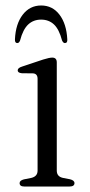

<svg xmlns="http://www.w3.org/2000/svg" viewBox="-20 -680 329 700"><path d="M187 -452.5V-58Q187 -36.5 209 -31.5L235 -26.5Q251.5 -22.5 251.5 -12.5Q251.5 0 233.5 0H68.5Q51.5 0 51.5 -12.5Q51.5 -22 67 -26L94.5 -31.5Q117 -37 117 -58V-392.5Q117 -411 101 -412.5L59.5 -413Q44.5 -414.5 44.5 -423.5Q44.5 -432.5 61 -437.5L137.5 -463Q160 -470 170.5 -470Q187 -470 187 -452.5ZM129.9 -608.5Q101.9 -608.5 82.9 -590.8Q63.8 -573 53.2 -532.5Q49.8 -523 43 -523Q33.7 -523 34.5 -537Q37.1 -593 62.9 -626.5Q88.8 -660 129.9 -660Q171.5 -660 196.9 -626.5Q222.4 -593 225.3 -537Q226.6 -523 216.4 -523Q210.5 -523 206.2 -532.5Q195.6 -573 176.8 -590.8Q157.9 -608.5 129.9 -608.5Z"/></svg>

Font: Fraunces 9pt Light
Style: Regular
Weight: 300
Version: Version 1.000;[0bf87f6ff]